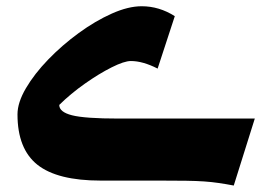

<svg xmlns="http://www.w3.org/2000/svg" viewBox="-20 -570 859 606"><path d="M784.2 -195.8 717.8 15.6Q691.9 10.7 670.4 7.6Q648.9 4.4 624.8 2.7Q600.6 1 567.4 0.5Q534.2 0 484.4 0H297.9Q161.1 0 98.1 -50Q35.2 -100.1 35.2 -209Q35.2 -246.1 61.8 -291.5Q88.4 -336.9 132.3 -382.3Q176.3 -427.7 228.5 -465.8Q280.8 -503.9 332.8 -527.1Q384.8 -550.3 427.2 -550.3Q482.4 -550.3 531.7 -519L477.5 -353.5Q430.7 -377.4 393.1 -377.4Q372.1 -377.4 332.3 -357.4Q292.5 -337.4 247.8 -305.9Q203.1 -274.4 167 -238.8Q167 -216.3 207.5 -206.1Q248 -195.8 354 -195.8Z"/></svg>

Font: Pinar-DS4-FD ExtraBold
Style: Regular
Weight: 800
Designer: Amin Abedi
Version: Version 3.000